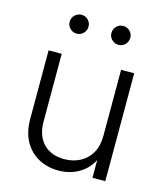

<svg xmlns="http://www.w3.org/2000/svg" viewBox="-110 -806 770 898"><g transform="rotate(15 275.0 -357.0)"><path d="M256.3 8.8Q203.1 8.8 160.2 -14.4Q117.2 -37.6 92.3 -82Q67.4 -126.5 67.4 -190.9V-522.5H130.9V-194.8Q130.9 -126 168.2 -87.9Q205.6 -49.8 268.6 -49.8Q311 -49.8 345 -67.4Q378.9 -85 398.7 -119.1Q418.5 -153.3 418.5 -203.1V-522.5H481.9V0H419.9V-123.5H436Q413.1 -55.2 365.5 -23.2Q317.9 8.8 256.3 8.8ZM376 -631.8Q356.9 -631.8 343.5 -645.3Q330.1 -658.7 330.1 -677.7Q330.1 -696.3 343.5 -709.7Q356.9 -723.1 376 -723.1Q395 -723.1 408.2 -709.7Q421.4 -696.3 421.4 -677.7Q421.4 -658.7 408.2 -645.3Q395 -631.8 376 -631.8ZM173.8 -631.8Q154.8 -631.8 141.4 -645.3Q127.9 -658.7 127.9 -677.7Q127.9 -696.3 141.6 -709.7Q155.3 -723.1 173.8 -723.1Q192.9 -723.1 206.1 -709.7Q219.2 -696.3 219.2 -677.7Q219.2 -658.7 206.1 -645.3Q192.9 -631.8 173.8 -631.8Z"/></g></svg>

Font: Inter 28pt Light
Style: Regular
Weight: 300
Designer: Rasmus Andersson
Foundry: rsms
Version: Version 4.001;git-66647c0bb